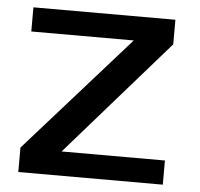

<svg xmlns="http://www.w3.org/2000/svg" viewBox="-46 -638 712 685"><g transform="rotate(5 310.0 -295.0)"><path d="M44 0V-87.5L413.5 -503.5H46.5V-590H555V-502L191.5 -86.5H561.5V0Z"/></g></svg>

Font: Anybody ExtraExpanded Medium
Style: Regular
Weight: 500
Width: 8
Designer: Tyler Finck
Foundry: Etcetera Type Company
Version: Version 1.010; ttfautohint (v1.8.3) -l 8 -r 50 -G 200 -x 14 